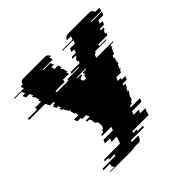

<svg xmlns="http://www.w3.org/2000/svg" viewBox="-237 -699 1067 1067"><g transform="rotate(-45 296.5 -165.0)"><path d="M651 -479H570L568 -474H652L643 -454H604L596 -434H617L609 -414H576L572 -404H597L593 -394H587L585 -389H584L577 -374H587L581 -359H510L505 -349H560L558 -344H468L464 -334H456L447 -314H579L577 -309H554L549 -299H556L554 -294H548L539 -274L533 -259H521L514 -244H522L515 -229H518L516 -224H515L511 -214H516L512 -204H507L503 -194H502L496 -179H502L500 -174H494L487 -159H450L441 -139H465L461 -129H490L482 -109H449L445 -99H461L453 -79H448L439 -59H446L442 -49H440L435 -39H433L426 -24H429L422 -9H414L407 6H393L388 16H461L453 36H379L370 56H411L402 76H443L434 96H436L428 116H302L297 126H326L322 136H366L361 146H261L256 156H308L304 166Q299 179 287 186H245Q237 190 228 190H64Q55 190 51 186H92Q83 179 83 169V166Q83 162 84 159L85 156H33L38 146H138L142 136H98L102 126H74L78 116H204L213 96H211L219 76H178L186 56H146L154 36H228L236 16H163L167 6H182L188 -9H197L203 -24H201L205 -33L202 -39H204L200 -49H203L198 -59H191L183 -79H188L179 -99H163L158 -109H191L183 -129H153L149 -139H125L117 -159H154L148 -174H154L152 -179H145L139 -194H140L136 -204H140L136 -214H130L126 -224H127L125 -229H122L116 -244H109L102 -259H114L108 -274H94L86 -294H97L94 -299H110L105 -309H80L77 -314H76L67 -334H-58L-63 -344H12L10 -349H14L9 -359H59L52 -374H61L55 -389H57L55 -394H54L50 -404H47L42 -414H52L44 -434H17L8 -454H29L21 -474H-33L-35 -479H44L40 -489Q39 -492 39 -496Q39 -498 40 -499H54Q59 -520 78 -520H247Q261 -520 268 -513.5Q275 -507 278 -499H264Q264 -498 264.5 -497.5Q265 -497 265 -496L268 -489L271 -479H191L193 -474H247L255 -454H234L241 -434H268L275 -414H265L269 -404H272L278 -389H276L281 -374H273L278 -359H229L232 -349H228L230 -344H156L159 -334H247L251 -344H341L343 -349H288L292 -359H362L368 -374H358L364 -389H365L367 -394H373L376 -404H351L355 -414H387L395 -434H373L381 -454H420L427 -474H343L345 -479H426L430 -489L432 -496Q433 -497 433 -499H400Q405 -507 412.5 -513.5Q420 -520 433 -520H600Q609 -520 616 -513.5Q623 -507 623 -499H656Q656 -493 655 -489ZM362 -309 363 -314H294L296 -309H321L325 -299H310L312 -294H301L308 -274H322L324 -268L326 -274L333 -294H340L342 -299H335L338 -309Z"/></g></svg>

Font: Rubik Glitch
Style: Regular
Weight: 400
Designer: Hubert and Fischer, NaN
Foundry: Hubert and Fischer, NaN
Version: Version 2.200